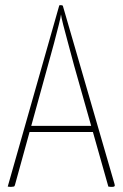

<svg xmlns="http://www.w3.org/2000/svg" viewBox="-20 -725 476 746"><path d="M24 1Q23 1 19 1Q15 1 10 0L210 -703Q210 -705 215 -705Q218 -705 220.5 -704.5Q223 -704 224 -703L425 -10Q427 -4 425 -1.5Q423 1 417 1Q414 1 409.5 1Q405 1 401 0L268 -470Q256 -516 244.5 -557.5Q233 -599 225.5 -629Q218 -659 217 -669Q216 -659 208.5 -629Q201 -599 190 -557.5Q179 -516 166 -470L38 -6Q37 -1 33 0Q29 1 24 1ZM92 -212V-236H355V-212Z"/></svg>

Font: Yanone Kaffeesatz ExtraLight ExtraLight
Style: Regular
Weight: 250
Version: Version 2.003